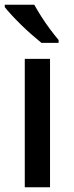

<svg xmlns="http://www.w3.org/2000/svg" viewBox="-22 -786 312 806"><path d="M188 0H82V-539H188ZM122 -766Q134 -744 151.5 -716.5Q169 -689 188.5 -663Q208 -637 224 -618V-606H152Q135 -620 112.5 -639.5Q90 -659 68 -680.5Q46 -702 27.5 -722Q9 -742 -2 -756V-766Z"/></svg>

Font: Noto Sans Symbols Medium
Style: Regular
Weight: 500
Version: Version 2.002